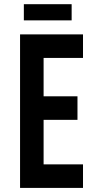

<svg xmlns="http://www.w3.org/2000/svg" viewBox="-20 -918 469 938"><path d="M385.5 -750V-635H193V-447.5H358.5V-332.5H193V-115H385.5V0H78V-750ZM96.5 -897.5H330V-818.5H96.5Z"/></svg>

Font: Mohave SemiBold
Style: Regular
Weight: 600
Designer: Gumpita Rahayu
Foundry: Tokotype
Version: Version 2.003